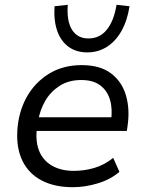

<svg xmlns="http://www.w3.org/2000/svg" viewBox="-20 -770 601 799"><path d="M283 9Q207 9 153.5 -19Q100 -47 74 -99.5Q48 -152 52 -224Q56 -301 89.5 -363Q123 -425 182 -462Q241 -499 320 -499Q396 -499 441.5 -465Q487 -431 504 -373.5Q521 -316 511 -247L508 -225H115L124 -282H462L442 -266Q449 -316 438 -354Q427 -392 397.5 -414.5Q368 -437 318 -437Q266 -437 228.5 -413Q191 -389 169 -351.5Q147 -314 139 -269L135 -247Q126 -189 141 -147Q156 -105 194 -82Q232 -59 287 -59Q332 -59 373.5 -71.5Q415 -84 451 -113L477 -55Q440 -23 387 -7Q334 9 283 9ZM343 -552Q297 -552 265 -575.5Q233 -599 218 -642Q203 -685 207 -744L262 -750Q257 -683 279.5 -646.5Q302 -610 348 -610Q395 -610 424.5 -646.5Q454 -683 465 -750L519 -744Q510 -685 486 -642Q462 -599 425.5 -575.5Q389 -552 343 -552Z"/></svg>

Font: Nunito Sans 10pt
Style: Italic
Weight: 400
Italic angle: -9°
Designer: Vernon Adams
Foundry: Vernon Adams
Version: Version 3.101;gftools[0.9.27]